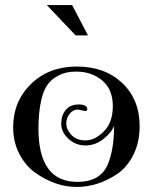

<svg xmlns="http://www.w3.org/2000/svg" viewBox="-20 -734 605 759"><path d="M32 -231Q32 -333 102.5 -402Q173 -471 283.5 -471Q394 -471 463 -406Q532 -341 532 -235Q532 -172 508 -123.5Q484 -75 446 -48Q368 5 283 5Q200 5 121 -50Q82 -77 57 -124.5Q32 -172 32 -231ZM317 -295 288 -301Q269 -301 255.5 -284.5Q242 -268 242 -245.5Q242 -223 262 -201Q282 -179 318.5 -179Q355 -179 390.5 -214.5Q426 -250 426 -315Q426 -380 384.5 -415.5Q343 -451 280 -451Q240 -451 211 -435.5Q182 -420 167 -398Q152 -376 144 -342Q132 -292 132 -226Q132 -15 286 -15Q377 -15 406 -84Q431 -143 431 -237Q422 -211 389.5 -185Q357 -159 318 -159Q279 -159 250.5 -185.5Q222 -212 222 -245Q222 -278 240 -299.5Q258 -321 291.5 -321Q325 -321 325 -302Q325 -295 317 -295ZM279 -594 165 -714H265L328 -594Z"/></svg>

Font: Spirax
Style: Regular
Weight: 400
Designer: Brenda Gallo (gbrenda1987@gmail.com)
Foundry: Brenda Gallo
Version: Version 1.002